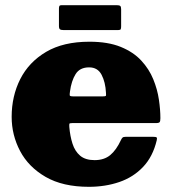

<svg xmlns="http://www.w3.org/2000/svg" viewBox="-20 -701 666 741"><path d="M25 -250Q25 -330 58.2 -395.8Q91.5 -461.5 158 -500.8Q224.5 -540 325 -540Q397 -540 446 -520Q495 -500 525.2 -467.2Q555.5 -434.5 571.5 -395.2Q587.5 -356 593.2 -316.8Q599 -277.5 599 -245Q599 -233.5 596.2 -229.8Q593.5 -226 582 -226H259Q248.5 -226 247.8 -223.2Q247 -220.5 247.5 -211Q250.5 -175.5 259.8 -146.5Q269 -117.5 289.2 -100.2Q309.5 -83 345 -83Q382 -83 405.5 -102.5Q429 -122 447 -161Q449.5 -166.5 452.8 -169.8Q456 -173 465 -173H571Q581.5 -173 584.2 -170.8Q587 -168.5 585 -160Q570 -96.5 532.2 -56.8Q494.5 -17 440.5 1.5Q386.5 20 323 20Q222.5 20 156.2 -18.2Q90 -56.5 57.5 -118.2Q25 -180 25 -250ZM263 -329H376Q386.5 -329 388.2 -330.8Q390 -332.5 389 -342.5Q387 -384 372 -412.5Q357 -441 324 -441Q288 -441 271.8 -415Q255.5 -389 250 -347.5Q248.5 -336.5 249.2 -332.8Q250 -329 263 -329ZM207.5 -601V-667.5Q207.5 -674.5 209.2 -677.8Q211 -681 217.5 -681H430.5Q440 -681 443.8 -678.2Q447.5 -675.5 447.5 -665.5V-600Q447.5 -592 446 -588.5Q444.5 -585 436.5 -585H225Q215.5 -585 211.5 -587.8Q207.5 -590.5 207.5 -601Z"/></svg>

Font: Besley* Fatface
Style: Regular
Weight: 900
Designer: Owen Earl
Foundry: indestructible type*
Version: Version 3.000; ttfautohint (v1.8.3)